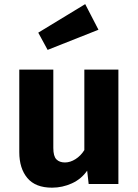

<svg xmlns="http://www.w3.org/2000/svg" viewBox="-20 -876 655 914"><path d="M233.8 -544.6V-171.8Q233.8 -132.3 248.5 -117.4Q263.1 -102.6 289.2 -102.6Q314.4 -102.6 339.5 -118.5Q364.6 -134.4 381.5 -161.5V-544.6H543.6V0H402.1L394.9 -63.6Q367.2 -23.6 322.1 -3.1Q276.9 17.4 227.7 17.4Q148.7 17.4 110.3 -28.5Q71.8 -74.4 71.8 -151.8V-544.6ZM385.6 -856.4 448.7 -734.4 206.7 -638.5 162.1 -720.5Z"/></svg>

Font: FiraCode Nerd Font Mono
Style: Bold
Weight: 700
Monospace: yes
Designer: Carrois Corporate, Edenspiekermann AG, Nikita Prokopov
Foundry: Carrois Corporate, Edenspiekermann AG, Nikita Prokopov
Version: Version 6.002;Nerd Fonts 3.3.0